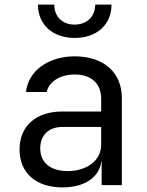

<svg xmlns="http://www.w3.org/2000/svg" viewBox="-20 -805 640 835"><path d="M305 -640C401 -640 465 -698 465 -785H394C394 -733 358 -698 304 -698C251 -698 216 -733 216 -785H145C145 -698 209 -640 305 -640ZM305 -560C190 -560 103 -497 93 -405H183C193 -450 241 -481 305 -481C377 -481 420 -442 420 -375V-320H250C137 -320 65 -257 65 -155C65 -53 136 10 252 10C348 10 413 -34 421 -105H422V0H510V-378C510 -490 431 -560 305 -560ZM274 -61C199 -61 155 -98 155 -160C155 -217 192 -253 252 -253H420V-175C420 -108 359 -61 274 -61Z"/></svg>

Font: Tekne LDO
Style: Regular
Weight: 400
Monospace: yes
Designer: Alessio Laiso, Mario Rullo, Paolo Rosset
Foundry: Alessio Laiso
Version: Version 1.000;hotconv 1.0.109;makeotfexe 2.5.65596